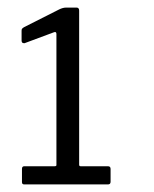

<svg xmlns="http://www.w3.org/2000/svg" viewBox="-20 -867 407 507"><path d="M265 -428Q272 -428 272 -421V-387Q272 -380 265 -380H44Q38 -380 38 -386V-421Q38 -428 44 -428H124Q129 -428 129 -431V-777Q129 -784 123 -782L45 -753H43Q37 -753 37 -760V-786Q37 -790 38.5 -791.5Q40 -793 43 -795L136 -842Q146 -847 155 -847H182Q189 -847 189 -839V-432Q189 -428 193 -428Z"/></svg>

Font: Libre Franklin
Style: Regular
Weight: 400
Designer: Pablo Impallari, Rodrigo Fuenzalida
Foundry: Impallari Type
Version: Version 1.001; ttfautohint (v1.4.1)